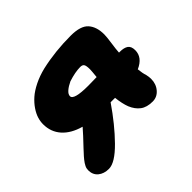

<svg xmlns="http://www.w3.org/2000/svg" viewBox="-138 -680 900 900"><g transform="rotate(-45 312.5 -230.0)"><path d="M113.8 54.2Q81.1 54.2 60.5 37.1Q40 20 40 -9.8Q40 -16.1 41.3 -22Q42.5 -27.8 46.1 -34.4Q49.8 -41 52.7 -45.9Q55.7 -50.8 62 -58.6Q68.4 -66.4 72 -70.6Q75.7 -74.7 84.5 -84.2Q93.3 -93.8 97.2 -98.1Q143.1 -146 166 -172.9Q106.4 -189.5 74.7 -225.3Q43 -261.2 43 -312Q43 -331.1 49.1 -350.8Q55.2 -370.6 69.6 -391.8Q84 -413.1 105.2 -431.9Q126.5 -450.7 159.4 -467Q192.4 -483.4 232.9 -493.2Q325.7 -514.2 428.2 -514.2Q493.7 -514.2 518.8 -485.8Q543.9 -457.5 543.9 -407.2Q543.9 -391.6 538.6 -354.7Q533.2 -317.9 532.2 -297.9H538.1Q565.4 -297.9 579.8 -287.8Q594.2 -277.8 594.2 -252Q594.2 -204.6 539.1 -180.2Q542 -150.9 547.9 -134.8Q551.8 -117.2 551.8 -105Q551.8 -70.8 531.7 -47.4Q511.7 -23.9 481.9 -23.9Q443.4 -23.9 420.7 -41Q397.9 -58.1 384.8 -89.8Q374 -117.7 369.1 -161.1H339.8Q279.3 -72.8 216.8 -9.3Q154.3 54.2 113.8 54.2ZM225.1 -315.9Q225.1 -290 320.8 -290Q356 -290 377 -291Q380.9 -329.1 380.9 -338.9Q380.9 -362.3 375.7 -370.6Q370.6 -378.9 356 -378.9Q322.3 -378.9 275.9 -363.8Q253.9 -353.5 239.5 -341.1Q225.1 -328.6 225.1 -315.9Z"/></g></svg>

Font: Shantell Sans Irregular
Style: Regular
Weight: 800
Designer: Stephen Nixon, Anya Danilova, Shantell Martin
Foundry: Arrow Type
Version: Version 1.006;[9816181b4]